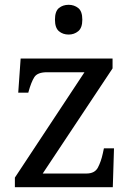

<svg xmlns="http://www.w3.org/2000/svg" viewBox="-20 -780 551 800"><path d="M42 0V-40L332 -479H176Q136 -479 123 -458.5Q110 -438 99 -398L98 -394H56L66 -536H449V-495L158 -57H340Q375 -57 388 -82Q401 -107 408 -139L413 -162H455L450 0ZM266 -636Q242 -636 225.5 -650Q209 -664 209 -698Q209 -733 225.5 -746.5Q242 -760 266 -760Q289 -760 306 -746.5Q323 -733 323 -698Q323 -664 306 -650Q289 -636 266 -636Z"/></svg>

Font: Noto Naskh Arabic UI
Style: Regular
Weight: 400
Designer: Monotype Design Team, David Williams, Mohamad Dakak and Nizar Qandah
Foundry: Monotype Imaging Inc.
Version: Version 2.014